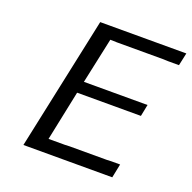

<svg xmlns="http://www.w3.org/2000/svg" viewBox="-123 -813 934 936"><g transform="rotate(20 344.0 -345.5)"><path d="M94.2 0 241.2 -690.9H688L673.8 -625H617.2L591.8 -626H352.1L316.9 -627L266.1 -390.1H596.2L584 -329.1H253.9L252.9 -328.1L199.2 -69.8H284.2L308.1 -70.8H502L523.9 -71.8H569.8L555.2 0Z"/></g></svg>

Font: CMU Sans Serif
Style: Oblique
Weight: 500
Italic angle: -12°
Version: Version 0.7.0